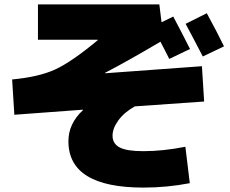

<svg xmlns="http://www.w3.org/2000/svg" viewBox="-20 -790 1040 870"><path d="M456 -460V-458L895 -490L905 -330L591 -308Q544 -282 517 -245.5Q490 -209 490 -175Q490 -139 522 -122Q554 -105 630 -105Q719 -105 820 -125L840 40Q737 60 630 60Q290 60 290 -150Q290 -230 356 -291V-293L45 -270L35 -430Q155 -441 229.5 -475Q304 -509 423 -608L422 -610H152V-770H702L712 -689L765 -715Q806 -638 841 -568L747 -523Q743 -531 729 -558.5Q715 -586 707 -601Q560 -514 456 -460ZM995 -580 899 -534Q845 -638 821 -682L917 -730Q963 -646 995 -580Z"/></svg>

Font: M PLUS 1p Black
Style: Regular
Weight: 900
Version: Version 1.061